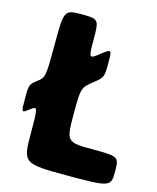

<svg xmlns="http://www.w3.org/2000/svg" viewBox="-122 -909 811 993"><g transform="rotate(15 284.0 -412.5)"><path d="M58 -280C95 -308 96 -305 96 -155C96 -4 103 0 332 0C561 0 568 -2 568 -83C568 -163 564 -165 426 -165C288 -165 284 -169 284 -311C284 -453 285 -458 337 -499C388 -539 389 -542 389 -617C389 -691 388 -692 337 -652C285 -611 284 -613 284 -718C284 -822 281 -825 190 -825C99 -825 96 -820 96 -644C96 -467 95 -461 58 -433C21 -404 20 -401 20 -327C20 -252 21 -251 58 -280Z"/></g></svg>

Font: Hussar Print
Style: Bold
Weight: 700
Foundry: Cannot Into Space Fonts
Version: Version 2.00